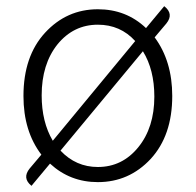

<svg xmlns="http://www.w3.org/2000/svg" viewBox="-20 -577 634 622"><path d="M115 -268Q115 -182 151 -121L418 -444Q370 -497 297 -497Q218 -497 166 -433Q115 -369 115 -268ZM82 25Q51 0 76 -31L114 -76Q56 -152 56 -266Q56 -395 126 -471Q196 -547 297 -547Q389 -547 453 -486L512 -557Q544 -532 519 -501L481 -456Q538 -379 538 -266Q538 -138 468 -62Q398 13 297 13Q207 13 142 -47ZM297 -36Q376 -36 428 -100Q480 -164 480 -264Q480 -351 443 -411L176 -89Q226 -36 297 -36Z"/></svg>

Font: Swei Half Moon CJK SC
Style: Light
Weight: 300
Version: Version 2.071